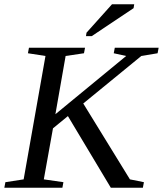

<svg xmlns="http://www.w3.org/2000/svg" viewBox="-32 -878 762 898"><path d="M710 -654.8 705.1 -628.9 628.9 -616.2 357.4 -394 575.7 -39.1 641.1 -25.9 636.2 0H486.3L285.6 -335L215.8 -277.8L172.9 -39.1L264.6 -25.9L259.8 0H-11.7L-6.8 -25.9L78.6 -39.1L180.7 -616.2L98.6 -628.9L103.5 -654.8H365.7L360.8 -628.9L274.9 -616.2L227.1 -343.8L558.1 -616.2L500 -628.9L504.9 -654.8ZM370.1 -709 372.6 -725.1 491.7 -857.9H595.7L592.8 -839.8L397 -709Z"/></svg>

Font: Tinos
Style: Italic
Weight: 400
Italic angle: -16.333°
Designer: Steve Matteson
Foundry: Monotype Imaging Inc.
Version: Version 1.32